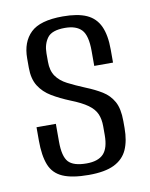

<svg xmlns="http://www.w3.org/2000/svg" viewBox="-65 -552 477 609"><g transform="rotate(-10 173.5 -248.0)"><path d="M172.9 6.6Q119.3 6.6 89.1 -6.7Q59 -19.9 47.2 -49.7Q35.4 -79.5 35.4 -127.9V-171.2H97.7V-113.6Q97.7 -66.5 113.8 -48.5Q130 -30.6 172.3 -30.6Q209.4 -30.6 226.8 -48.9Q244.2 -67.2 244.2 -109.5V-137.7Q244.2 -160.6 236.9 -177.4Q229.6 -194.3 210.2 -208.3Q190.9 -222.2 156.2 -235.8Q123.5 -249.1 98.3 -264.2Q73.1 -279.3 58.6 -302.3Q44.1 -325.3 44.1 -361.3V-391.5Q44.1 -444 74.5 -473.5Q104.8 -503 178.1 -503Q226.1 -503 254.8 -490.1Q283.5 -477.1 296.8 -448.2Q310 -419.4 310 -372.9V-331H249.5V-379.2Q249.5 -429.1 232.2 -447.5Q215 -465.9 178.4 -465.9Q136.3 -465.9 121.8 -445.9Q107.2 -425.9 107.2 -396.4V-369.2Q107.2 -340.8 119.6 -322.9Q132 -305 155.1 -293.1Q178.2 -281.2 210.5 -267.8Q239.5 -256.2 261.8 -242.5Q284.2 -228.8 297.1 -205.9Q310 -182.9 310 -142.5V-120.1Q310 -79.6 297.5 -51.2Q284.9 -22.9 255 -8.1Q225.1 6.6 172.9 6.6Z"/></g></svg>

Font: Alumni Sans Thin
Style: Regular
Weight: 100
Designer: Robert E. Leuschke
Foundry: Robert E. Leuschke
Version: Version 1.018